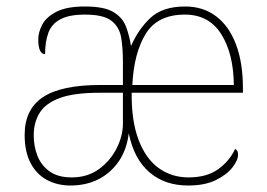

<svg xmlns="http://www.w3.org/2000/svg" viewBox="-20 -562 823 592"><path d="M197 10Q158 10 126 -6.5Q94 -23 75 -58Q56 -93 56 -146Q56 -225 112.5 -262.5Q169 -300 290 -300H359V-371Q359 -414 353.5 -446.5Q348 -479 323.5 -498Q299 -517 242 -517Q193 -517 166 -502.5Q139 -488 129 -460.5Q119 -433 119 -395Q109 -395 103.5 -406Q98 -417 98 -441Q98 -462 110 -485.5Q122 -509 153.5 -525.5Q185 -542 242 -542Q301 -542 329.5 -525Q358 -508 368.5 -480Q379 -452 384 -420Q406 -471 443.5 -506.5Q481 -542 551 -542Q606 -542 646 -512Q686 -482 707.5 -425.5Q729 -369 729 -290V-276H386Q385 -190 407 -131.5Q429 -73 469 -44Q509 -15 561 -15Q618 -15 653 -40.5Q688 -66 705 -103Q710 -100 712 -96Q714 -92 714 -85Q714 -68 696.5 -45.5Q679 -23 645 -6.5Q611 10 560 10Q488 10 440.5 -31Q393 -72 377 -151Q371 -101 346.5 -65Q322 -29 284 -9.5Q246 10 197 10ZM201 -15Q250 -15 285 -40.5Q320 -66 339.5 -104.5Q359 -143 359 -181V-276H287Q209 -276 165 -260Q121 -244 102.5 -214.5Q84 -185 84 -145Q84 -111 95.5 -81.5Q107 -52 133 -33.5Q159 -15 201 -15ZM701 -300Q700 -397 662 -457Q624 -517 550 -517Q466 -517 429.5 -458Q393 -399 388 -300Z"/></svg>

Font: Noto Serif Ethiopic Thin
Style: Regular
Weight: 250
Version: Version 2.102